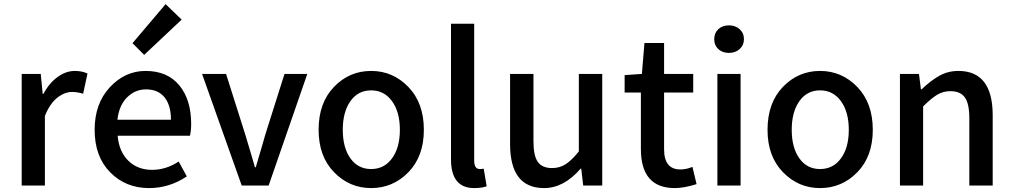

<svg xmlns="http://www.w3.org/2000/svg" viewBox="-20 -914 4990 946"><path d="M86.9 0V-549.8H180.7L190.4 -451.2H193.4Q222.7 -504.9 263.7 -534.7Q304.7 -564.5 348.6 -564.5Q383.8 -564.5 411.1 -551.8L389.6 -452.1Q361.3 -460.9 335 -460.9Q297.9 -460.9 261.7 -432.1Q225.6 -403.3 201.2 -342.8V0Z M714.8 12.7Q599.6 12.7 522.9 -64.9Q446.3 -142.6 446.3 -274.4Q446.3 -403.3 521 -483.9Q595.7 -564.5 697.3 -564.5Q804.7 -564.5 863.3 -493.7Q921.9 -422.9 921.9 -302.7Q921.9 -270.5 916 -245.1H559.6Q566.4 -167 612.3 -122.1Q658.2 -77.1 729.5 -77.1Q797.9 -77.1 860.4 -118.2L900.4 -44.9Q814.5 12.7 714.8 12.7ZM558.6 -324.2H822.3Q822.3 -395.5 790.5 -434.6Q758.8 -473.6 699.2 -473.6Q645.5 -473.6 606 -434.1Q566.4 -394.5 558.6 -324.2ZM690.4 -643.6 632.8 -701.2 795.9 -893.6 875 -817.4Z M1170.9 0 975.6 -549.8H1093.8L1187.5 -253.9Q1196.3 -223.6 1213.9 -166Q1231.4 -108.4 1236.3 -89.8H1240.2Q1245.1 -108.4 1255.4 -141.6Q1265.6 -174.8 1273.4 -202.6Q1281.2 -230.5 1288.1 -253.9L1381.8 -549.8H1494.1L1303.7 0Z M1808.6 12.7Q1702.1 12.7 1626 -65.4Q1549.8 -143.6 1549.8 -274.4Q1549.8 -407.2 1625.5 -485.8Q1701.2 -564.5 1808.6 -564.5Q1916 -564.5 1992.2 -485.4Q2068.4 -406.2 2068.4 -274.4Q2068.4 -143.6 1992.2 -65.4Q1916 12.7 1808.6 12.7ZM1706.5 -133.8Q1744.1 -81.1 1808.6 -81.1Q1873 -81.1 1911.6 -133.8Q1950.2 -186.5 1950.2 -274.4Q1950.2 -362.3 1911.6 -415.5Q1873 -468.8 1808.6 -468.8Q1744.1 -468.8 1706.5 -415.5Q1668.9 -362.3 1668.9 -274.4Q1668.9 -186.5 1706.5 -133.8Z M2316.4 12.7Q2202.1 12.7 2202.1 -128.9V-796.9H2316.4V-123Q2316.4 -81.1 2343.8 -81.1Q2353.5 -81.1 2363.3 -83L2377.9 3.9Q2353.5 12.7 2316.4 12.7Z M2661.1 12.7Q2493.2 12.7 2493.2 -204.1V-549.8H2608.4V-217.8Q2608.4 -146.5 2629.9 -116.2Q2651.4 -85.9 2700.2 -85.9Q2737.3 -85.9 2767.1 -105Q2796.9 -124 2832 -168V-549.8H2947.3V0H2853.5L2843.8 -83H2840.8Q2757.8 12.7 2661.1 12.7Z M3304.7 12.7Q3137.7 12.7 3137.7 -179.7V-458H3057.6V-543.9L3142.6 -549.8L3155.3 -702.1H3252V-549.8H3395.5V-458H3252V-178.7Q3252 -79.1 3332 -79.1Q3362.3 -79.1 3391.6 -91.8L3412.1 -6.8Q3349.6 12.7 3304.7 12.7Z M3514.6 0V-549.8H3628.9V0ZM3571.3 -653.3Q3540 -653.3 3519.5 -671.9Q3499 -690.4 3499 -720.7Q3499 -751 3519 -770Q3539.1 -789.1 3571.3 -789.1Q3603.5 -789.1 3624.5 -770Q3645.5 -751 3645.5 -720.7Q3645.5 -691.4 3624.5 -672.4Q3603.5 -653.3 3571.3 -653.3Z M4020.5 12.7Q3914.1 12.7 3837.9 -65.4Q3761.7 -143.6 3761.7 -274.4Q3761.7 -407.2 3837.4 -485.8Q3913.1 -564.5 4020.5 -564.5Q4127.9 -564.5 4204.1 -485.4Q4280.3 -406.2 4280.3 -274.4Q4280.3 -143.6 4204.1 -65.4Q4127.9 12.7 4020.5 12.7ZM3918.5 -133.8Q3956.1 -81.1 4020.5 -81.1Q4085 -81.1 4123.5 -133.8Q4162.1 -186.5 4162.1 -274.4Q4162.1 -362.3 4123.5 -415.5Q4085 -468.8 4020.5 -468.8Q3956.1 -468.8 3918.5 -415.5Q3880.9 -362.3 3880.9 -274.4Q3880.9 -186.5 3918.5 -133.8Z M4414.1 0V-549.8H4507.8L4517.6 -473.6H4520.5Q4565.4 -516.6 4607.9 -540.5Q4650.4 -564.5 4702.1 -564.5Q4871.1 -564.5 4871.1 -345.7V0H4755.9V-332Q4755.9 -403.3 4733.9 -434.1Q4711.9 -464.8 4663.1 -464.8Q4627 -464.8 4597.7 -447.3Q4568.4 -429.7 4528.3 -389.6V0Z"/></svg>

Font: Gen Shin Gothic Medium
Style: Regular
Weight: 500
Designer: [Source Han Sans]
Ryoko NISHIZUKA  (kana & ideographs); Paul D. Hunt (Latin, Greek & Cyrillic); Wenlong ZHANG  (bopomofo
Version: Version 1.002.20150607